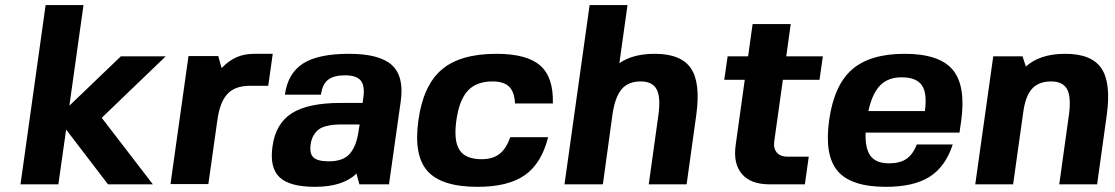

<svg xmlns="http://www.w3.org/2000/svg" viewBox="-20 -720 4355 750"><path d="M306.2 -700.2 251 -307.1 452.1 -500H627.4L377.4 -259.8L577.1 0H401.9L238.3 -213.9L208 0H60.1L158.2 -700.2Z M956.1 -384.8H955.1Q898.4 -384.8 868.7 -353.3Q838.9 -321.8 829.1 -251L793.9 -1H646L716.3 -501H832.5L845.7 -454.1Q874 -483.4 904.3 -496.6Q934.6 -509.8 973.6 -509.8H1045.4L1027.8 -384.8Z M1372.6 -42Q1319.3 9.8 1210.4 9.8Q1111.3 9.8 1072 -27.6Q1032.7 -64.9 1044.4 -147.9Q1056.6 -237.3 1119.9 -277.6Q1183.1 -317.9 1310.5 -317.9H1396.5L1399.4 -339.8Q1405.8 -385.3 1388.9 -405.5Q1372.1 -425.8 1327.6 -425.8Q1283.2 -425.8 1261 -408Q1238.8 -390.1 1233.9 -350.1H1092.8Q1104.5 -434.1 1163.8 -471.9Q1223.1 -509.8 1343.3 -509.8Q1462.9 -509.8 1511 -465.6Q1559.1 -421.4 1545.4 -324.2L1499.5 0H1383.8ZM1384.8 -233.9H1319.3Q1298.8 -233.9 1284.4 -232.7Q1270 -231.4 1253.2 -227.1Q1236.3 -222.7 1225.1 -214.4Q1213.9 -206.1 1205.1 -191.4Q1196.3 -176.8 1193.4 -155.8Q1188.5 -119.6 1204.8 -104.7Q1221.2 -89.8 1264.2 -89.8Q1321.3 -89.8 1346.9 -120.1Q1372.6 -150.4 1380.9 -209Z M1973.1 -184.1H2121.1Q2095.7 -82 2030.5 -36.1Q1965.3 9.8 1845.7 9.8Q1704.6 9.8 1649.9 -51.8Q1595.2 -113.3 1614.3 -250Q1633.3 -386.7 1705.6 -448.2Q1777.8 -509.8 1918.9 -509.8Q2038.1 -509.8 2090.3 -463.9Q2142.6 -418 2139.6 -315.9H1991.7Q1989.7 -360.8 1969 -381.3Q1948.2 -401.9 1903.8 -401.9Q1840.8 -401.9 1807.4 -365.7Q1773.9 -329.6 1762.7 -250Q1751.5 -170.4 1774.9 -134.3Q1798.3 -98.1 1861.3 -98.1Q1904.8 -98.1 1931.2 -118.7Q1957.5 -139.2 1973.1 -184.1Z M2186 0H2185.1L2283.2 -700.2H2431.2L2399.4 -473.1Q2451.7 -509.8 2537.6 -509.8Q2640.6 -509.8 2679 -452.9Q2717.3 -396 2699.7 -270L2662.1 0H2514.2L2551.8 -270Q2561.5 -339.8 2545.2 -370.8Q2528.8 -401.9 2482.4 -401.9Q2433.6 -401.9 2407.7 -370.8Q2381.8 -339.8 2372.1 -270L2335 0L2334.5 -3.9L2334 0Z M3004.4 -168Q3000.5 -140.6 3014.4 -124.3Q3028.3 -107.9 3057.1 -107.9H3139.2L3124 0H2985.8Q2912.6 0 2878.2 -40.3Q2843.8 -80.6 2853.5 -151.9L2889.2 -408.2H2809.1L2822.3 -500H2902.3L2919.9 -626H3068.8L3051.3 -500H3194.3L3181.2 -408.2H3038.1Z M3361.3 -202.1Q3358.9 -139.6 3380.6 -110.8Q3402.3 -82 3453.1 -82Q3495.6 -82 3520.8 -99.4Q3545.9 -116.7 3561.5 -155.8H3701.7Q3673.3 -68.8 3611.3 -29.5Q3549.3 9.8 3440.4 9.8Q3304.7 9.8 3252.2 -51.8Q3199.7 -113.3 3218.8 -250Q3237.8 -386.7 3307.9 -448.2Q3377.9 -509.8 3513.7 -509.8Q3649.4 -509.8 3701.7 -447.3Q3753.9 -384.8 3734.4 -246.1L3728 -202.1ZM3501.5 -418Q3449.2 -418 3418.2 -386.5Q3387.2 -355 3372.1 -286.1H3592.8Q3602.5 -355.5 3581.1 -386.7Q3559.6 -418 3501.5 -418Z M3975.6 -500 3974.6 -499 3987.3 -460Q4042 -509.8 4141.1 -509.8Q4244.1 -509.8 4282.5 -452.9Q4320.8 -396 4303.2 -270L4265.6 0H4117.7L4155.3 -270Q4165 -339.8 4148.7 -370.8Q4132.3 -401.9 4085.9 -401.9Q4037.6 -401.9 4011.7 -373.5Q3985.8 -345.2 3977.1 -282.2L3937.5 0H3789.6L3859.9 -500Z"/></svg>

Font: Fivo Sans
Style: Italic
Weight: 700
Designer: Alexander Slobzheninov
Foundry: Alexander Slobzheninov
Version: 1.0